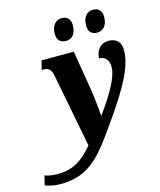

<svg xmlns="http://www.w3.org/2000/svg" viewBox="-300 -858 995 1197"><g transform="rotate(-15 198.0 -259.0)"><path d="M406 -613C437 -613 472 -634 472 -698C472 -739 449 -758 415 -758C374 -758 349 -724 349 -673C349 -632 371 -613 406 -613ZM205 -613C236 -613 270 -634 270 -698C270 -739 247 -758 214 -758C172 -758 147 -724 147 -673C147 -632 170 -613 205 -613ZM-60 240C134 240 211 132 352 -71C469 -238 538 -361 538 -465C538 -514 512 -546 458 -546C409 -546 376 -508 374 -455C409 -455 436 -433 436 -383C436 -315 371 -210 297 -108H294C293 -140 283 -230 275 -282L233 -536H25L10 -478H19C53 -478 70 -465 78 -425L170 52C98 138 36 175 -64 175C-100 175 -129 167 -143 162L-158 222C-131 233 -95 240 -60 240Z"/></g></svg>

Font: Noto Serif Condensed Black
Style: Italic
Weight: 900
Width: 3
Italic angle: -12°
Designer: Monotype Design Team
Foundry: Monotype Imaging Inc.
Version: Version 2.013